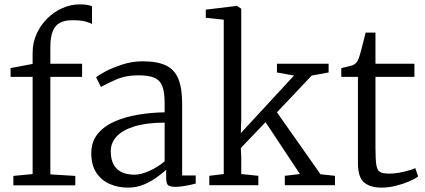

<svg xmlns="http://www.w3.org/2000/svg" viewBox="-20 -846 1942 877"><path d="M41 0.5V-42.5L129 -51V-495H28.5L28 -535L129 -554V-605Q129 -651 147.2 -691.2Q165.5 -731.5 196 -761.8Q226.5 -792 265 -809Q303.5 -826 344 -826Q366.5 -826 378.8 -823.5Q391 -821 400.5 -817.5L400 -736Q393.5 -741.5 370 -747.8Q346.5 -754 311 -753.5Q276.5 -754 254.2 -742.2Q232 -730.5 221 -703.5Q210 -676.5 210 -630.5V-555H355V-495H210V-49.5L324 -42.5V0.5Z M564 11Q519.5 11 481.5 -5.5Q443.5 -22 420.2 -56.8Q397 -91.5 397 -146Q397 -198.5 425.8 -234Q454.5 -269.5 502.8 -290.8Q551 -312 610.5 -322Q670 -332 732 -333V-375Q732 -424.5 721.5 -452Q711 -479.5 685 -490.8Q659 -502 612 -502Q553.5 -502 509.2 -482.2Q465 -462.5 441 -449L419 -493Q428 -501.5 460.5 -519Q493 -536.5 538.5 -551.2Q584 -566 632 -566Q698.5 -566 738 -547Q777.5 -528 794.8 -485.5Q812 -443 812 -373V-44.5H874V-7.5Q863 -4.5 847 -1Q831 2.5 813.5 5Q796 7.5 781 7.5Q759.5 7.5 749.2 1Q739 -5.5 739 -34.5V-70Q726.5 -59 701.2 -39.8Q676 -20.5 641 -4.8Q606 11 564 11ZM594 -48Q624 -48 663 -65.8Q702 -83.5 732 -109V-286Q649 -285.5 594.5 -268.8Q540 -252 513 -223Q486 -194 486 -156Q486 -116 500.2 -92.2Q514.5 -68.5 539 -58.2Q563.5 -48 594 -48Z M936 0V-43L1002 -51V-756L920 -765V-802L1062 -819H1063L1082 -806V-301L1080 -238L1323 -501L1245 -515V-555H1481V-515L1404 -501L1245 -333L1444 -50L1510 -43V0H1281V-43L1350 -51L1193 -288L1080 -170L1082 -128V-51L1160 -43V0Z M1722 11Q1672.5 11 1643.8 -12Q1615 -35 1615 -101V-495H1539V-535Q1548 -537 1560 -539.8Q1572 -542.5 1582.5 -545.5Q1593 -548.5 1597 -551Q1602.5 -554.5 1606.2 -558.5Q1610 -562.5 1613.2 -568.2Q1616.5 -574 1619.5 -582.5Q1624 -594.5 1630.2 -618.5Q1636.5 -642.5 1642.2 -665.2Q1648 -688 1650 -697H1695V-555H1873V-495H1695V-172Q1695 -116.5 1699.2 -91.5Q1703.5 -66.5 1717 -59.8Q1730.5 -53 1758 -53Q1789 -53 1824.8 -61.5Q1860.5 -70 1877 -78L1890 -40Q1875.5 -29 1848.2 -17.2Q1821 -5.5 1787.8 2.8Q1754.5 11 1722 11Z"/></svg>

Font: Merriweather Light 18pt Light
Style: Regular
Weight: 300
Version: Version 2.100